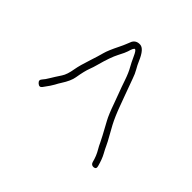

<svg xmlns="http://www.w3.org/2000/svg" viewBox="-73 -512 550 550"><g transform="rotate(-45 202.5 -236.5)"><path d="M111.4 -378.5C116.3 -384.2 121.2 -384.8 126.1 -380.4C130.9 -376 137.6 -371.3 146.1 -366.3C152.6 -362.5 162.4 -356.3 175.4 -347.7C183.7 -342.1 196.4 -337.9 213.5 -335.1C225.1 -333.1 242.4 -328.4 265.2 -320.8C279.7 -316 292.7 -312 304.2 -309C314.3 -306.3 329.3 -300 349.4 -290C357.5 -286 363.7 -283.2 368.1 -281.5C372.5 -279.8 377.8 -277.7 384 -275C392.6 -270.3 396.7 -262.6 396.1 -251.9C395.6 -241.1 383.7 -230.8 360.5 -221C352.6 -217.7 345 -213.8 337.7 -209.5C330.3 -205.2 321.7 -201.3 311.8 -198C302 -194.7 284.7 -188.3 259.8 -179C249.2 -175 239.3 -171.3 230.1 -168C210.1 -160.7 192.4 -153.1 177 -145C169.3 -141 160 -135.8 149 -129.5C138 -123.2 129.5 -118.7 123.4 -116C117.3 -113.3 109.8 -109.5 100.9 -104.6C92.1 -99.7 80 -95.1 64.9 -91C57.9 -89 54.1 -91.2 53.4 -97.5C52.8 -103.8 55.6 -108 61.9 -110C75.2 -113.2 87.5 -118.2 98.8 -125C104.3 -128.3 110.3 -131.4 116.6 -134.2C123 -137 142.2 -147.2 174.4 -164.9C185.1 -170.8 202.2 -177.9 225.4 -186C235 -189.3 244.9 -193 255.2 -197C265.5 -201 278.1 -205.5 293.1 -210.6C308.1 -215.7 320.7 -221.1 330.9 -227C337.9 -231 347.1 -235.6 358.6 -240.8C370.1 -245.9 376.1 -250 376.6 -253C377 -256 370.7 -259.4 357.6 -263C352.9 -264.3 343.8 -268.5 330.3 -275.6C316.9 -282.6 296.2 -289.9 268.1 -297.5C259.5 -299.8 251.7 -302.3 244.8 -305C234.3 -309 219.4 -312.6 199.9 -315.8C188.5 -317.6 174.8 -323.7 158.9 -334C153.8 -337.3 148.3 -340.5 142.4 -343.5C136.5 -346.5 126.5 -353.3 112.1 -364C106.8 -368 106.5 -372.8 111.4 -378.5Z"/></g></svg>

Font: Proton
Style: RgCndIt
Weight: 500
Version: Version 1.017